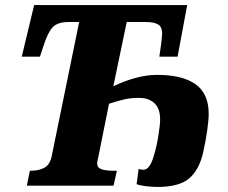

<svg xmlns="http://www.w3.org/2000/svg" viewBox="-20 -734 900 759"><path d="M520 -6 528 -66Q536 -63 547 -63Q573 -63 589 -121Q599 -154 606 -197Q613 -240 613 -262Q613 -305 590.5 -326Q568 -347 530 -347Q497 -347 473 -341.5Q449 -336 411 -324L368 -110Q367 -106 365.5 -99.5Q364 -93 364 -89Q364 -71 381 -65Q398 -59 430 -59H442L429 0H86L98 -59H102Q134 -59 155.5 -71Q177 -83 184 -115L293 -647H251Q208 -647 188.5 -626.5Q169 -606 152 -553L138 -510H66L115 -714H720L682 -510H610Q613 -529 617 -560.5Q621 -592 621 -602Q621 -627 605.5 -637Q590 -647 555 -647H481L428 -393Q523 -438 601 -438Q701 -438 753 -401Q805 -364 805 -284Q805 -260 799 -217.5Q793 -175 783 -131Q767 -62 727.5 -28.5Q688 5 603 5Q581 5 556.5 2Q532 -1 520 -6Z"/></svg>

Font: Noto Serif NarrowBlack
Style: Italic
Weight: 900
Width: 4
Italic angle: -12°
Designer: Monotype Design Team
Foundry: Monotype Imaging Inc.
Version: Version 1.001